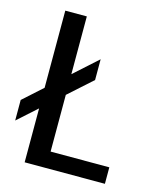

<svg xmlns="http://www.w3.org/2000/svg" viewBox="-112 -778 719 856"><g transform="rotate(15 247.0 -350.0)"><path d="M-6.1 -169V-263.9L291.3 -531.4V-435.6ZM82.9 0V-700H182.3V-76.1H453.3V0Z"/></g></svg>

Font: Trispace Thin
Style: Regular
Weight: 100
Designer: Tyler Finck
Foundry: Etcetera Type Company
Version: Version 1.210